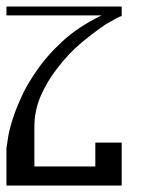

<svg xmlns="http://www.w3.org/2000/svg" viewBox="-20 -579 489 597"><path d="M358.4 -558.6H0V-531.2H295.9C247.7 -507.8 207 -480.8 173.8 -450.2C140 -418.9 112.3 -387 90.8 -354.5C76.5 -333.7 64.1 -313.2 53.7 -293C43.9 -272.1 35.5 -252.6 28.3 -234.4C16 -200.5 8.1 -172.5 4.9 -150.4L0 -117.2V-33.2V-30.3V-21.5V-2H66.4H271.5H358.4V-30.3V-33.2V-42V-61.5V-135.7H276.4V-61.5H239.3H86.9V-184.6C86.9 -217.8 93.4 -249.7 106.4 -280.3C119.5 -310.2 136.1 -338.2 156.2 -364.3C179.7 -395.5 205.7 -423.2 234.4 -447.3C263 -470.7 288.1 -489.6 309.6 -503.9C321.9 -511.1 332.4 -516.9 340.8 -521.5C349.3 -526 355.1 -528.6 358.4 -529.3V-557.6Z"/></svg>

Font: Cully Mac
Style: Regular
Weight: 400
Designer: Arif Nurcahyadi
Version: Version 1.0